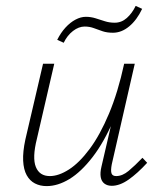

<svg xmlns="http://www.w3.org/2000/svg" viewBox="-20 -626 546 651"><path d="M138 5Q116 5 98.5 -4Q81 -13 70.5 -32Q60 -51 58.5 -81Q57 -111 66 -153L126 -410H164L105 -155Q89 -91 101.5 -60Q114 -29 149 -29Q179 -29 214 -51.5Q249 -74 284 -121Q319 -168 349.5 -240.5Q380 -313 401 -410H425Q401 -302 367 -223Q333 -144 294 -93.5Q255 -43 215.5 -19Q176 5 138 5ZM359 4Q344 4 334 -3.5Q324 -11 321.5 -25.5Q319 -40 324 -61L405 -410H437L359 -69Q355 -48 358 -38.5Q361 -29 374 -29Q395 -29 416 -46.5Q437 -64 463 -91L479 -74Q446 -38 416 -17Q386 4 359 4ZM196 -481 174 -491Q186 -515 202 -532.5Q218 -550 236 -559.5Q254 -569 271 -569Q288 -569 304 -564Q320 -559 335.5 -554Q351 -549 369 -549Q392 -549 410 -565Q428 -581 440 -606L462 -596Q444 -558 418 -536.5Q392 -515 363 -515Q343 -515 328 -520Q313 -525 298.5 -530.5Q284 -536 267 -536Q247 -536 227.5 -521Q208 -506 196 -481Z"/></svg>

Font: Ysabeau Infant ExtraLight
Style: Italic
Weight: 250
Italic angle: -12°
Designer: Christian Thalmann (Catharsis Fonts)
Version: Version 2.001;gftools[0.9.30]; featfreeze: ss01,ss02,lnum